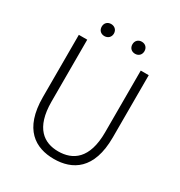

<svg xmlns="http://www.w3.org/2000/svg" viewBox="-205 -1030 1115 1187"><g transform="rotate(30 352.5 -437.0)"><path d="M352 13C483 13 602 -55 602 -285V-729H545V-288C545 -98 455 -41 352 -41C251 -41 163 -98 163 -288V-729H103V-285C103 -55 221 13 352 13ZM243 -801C268 -801 287 -818 287 -844C287 -870 268 -887 243 -887C218 -887 200 -870 200 -844C200 -818 218 -801 243 -801ZM462 -801C487 -801 505 -818 505 -844C505 -870 487 -887 462 -887C437 -887 419 -870 419 -844C419 -818 437 -801 462 -801Z"/></g></svg>

Font: Source Han Sans SC Light
Style: Regular
Weight: 300
Designer: Ryoko NISHIZUKA (kana & ideographs); Paul D. Hunt (Latin, Greek & Cyrillic); Wenlong ZHANG (bopomofo); Sandoll Communica
Foundry: Adobe Systems Incorporated
Version: Version 1.004;PS 1.004;hotconv 1.0.82;makeotf.lib2.5.63406